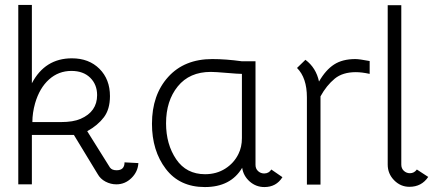

<svg xmlns="http://www.w3.org/2000/svg" viewBox="-20 -747 1797 777"><path d="M109 -727V-410Q162 -511 271 -511Q340 -511 382.5 -468.5Q425 -426 425 -358Q425 -305 400.5 -272.5Q376 -240 333 -216L425 -69Q433 -58 452 -58Q484 -58 484 -90L540 -87Q538 -52 512 -26.5Q486 -1 451 -1Q428 -1 407 -12Q386 -23 375 -43L279 -201H109V-1H54V-727ZM111 -253H227Q276 -253 306 -266Q373 -295 373 -362Q373 -405 345 -432.5Q317 -460 269 -460Q217 -460 178.5 -425.5Q140 -391 122 -329Q111 -290 111 -253Z M1078 -61 1123 -30Q1098 10 1050 10Q1016 10 990.5 -12.5Q965 -35 960 -68Q914 10 809 10Q707 10 651 -63.5Q595 -137 595 -246Q595 -363 660.5 -435.5Q726 -508 839 -508Q894 -508 959 -499H1014V-80Q1014 -64 1024.5 -54.5Q1035 -45 1049 -45Q1068 -45 1078 -61ZM959 -188V-448Q944 -448 897.5 -452Q851 -456 833 -456Q747 -456 699.5 -397.5Q652 -339 652 -248Q652 -163 693 -102.5Q734 -42 810 -42Q856 -42 891.5 -64.5Q927 -87 945 -124Q959 -152 959 -188Z M1182 -472 1216 -505Q1259 -473 1271 -417Q1298 -464 1332 -486Q1366 -508 1418 -508Q1434 -508 1476 -500V-448Q1444 -455 1420 -455Q1367 -455 1335 -429Q1301 -401 1277 -357V0H1222V-353Q1222 -432 1182 -472Z M1604 -726V-81Q1604 -65 1614.5 -55.5Q1625 -46 1639 -46Q1656 -46 1667 -61L1713 -31Q1686 9 1637 9Q1601 9 1575 -17.5Q1549 -44 1549 -81V-726Z"/></svg>

Font: Bellota
Style: Regular
Weight: 400
Designer: Kemie Guaida
Foundry: Kemie Guaida
Version: Version 1.000;PS 002.000;hotconv 1.0.70;makeotf.lib2.5.58329